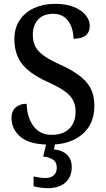

<svg xmlns="http://www.w3.org/2000/svg" viewBox="-20 -744 554 1001"><path d="M240 10Q135 10 87.5 -30Q40 -70 40 -129Q40 -165 62 -184Q84 -203 119 -203Q121 -132 154.5 -86.5Q188 -41 249 -41Q308 -41 341 -73Q374 -105 374 -162Q374 -199 358.5 -225.5Q343 -252 310 -273.5Q277 -295 224 -319Q136 -359 95.5 -410Q55 -461 55 -541Q55 -598 82.5 -639Q110 -680 158 -702Q206 -724 266 -724Q325 -724 365.5 -707.5Q406 -691 427 -664.5Q448 -638 448 -610Q448 -542 363 -542Q363 -575 352 -604.5Q341 -634 318 -653Q295 -672 257 -672Q207 -672 179 -642.5Q151 -613 151 -562Q151 -527 164.5 -501Q178 -475 210 -452.5Q242 -430 298 -405Q385 -366 428.5 -318Q472 -270 472 -193Q472 -97 408.5 -43.5Q345 10 240 10ZM229 237Q215 237 193.5 234.5Q172 232 155 227V176Q191 184 217 184Q244 184 260 170.5Q276 157 276 130Q276 101 256 88Q236 75 205 72L225 -9H271L261 35Q305 39 329.5 63Q354 87 354 127Q354 179 320.5 208Q287 237 229 237Z"/></svg>

Font: Noto Serif Georgian SemiCondensed Medium
Style: Regular
Weight: 500
Width: 4
Designer: Monotype Design Team, Akaki Razmadze
Foundry: Google LLC
Version: Version 2.003; ttfautohint (v1.8.4.7-5d5b)